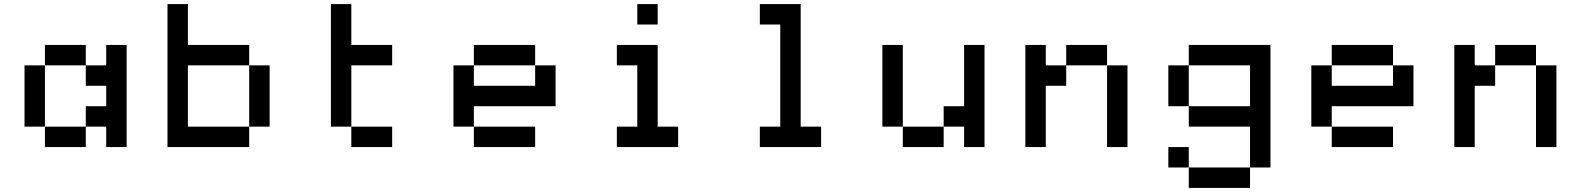

<svg xmlns="http://www.w3.org/2000/svg" viewBox="-20 -720 7740 940"><path d="M200 -400H100V-100H200ZM200 0H400V-100H200ZM200 -400H400V-500H200ZM400 -100H500V0H600V-500H500V-400H400V-300H500V-200H400Z M900 -700H800V0H1200V-100H900V-400H1200V-500H900ZM1200 -100H1300V-400H1200Z M1600 -100H1700V-400H1900V-500H1700V-700H1600ZM1700 0H1900V-100H1700Z M2600 -500H2300V-400H2600ZM2200 -100H2300V-200H2700V-400H2600V-300H2300V-400H2200ZM2300 0H2600V-100H2300Z M3200 -700H3100V-600H3200ZM3000 0H3300V-100H3200V-500H3000V-400H3100V-100H3000Z M4000 -100H3900V-700H3700V-600H3800V-100H3700V0H4000Z M4300 -100H4400V-500H4300ZM4400 0H4600V-100H4400ZM4600 -100H4700V0H4800V-500H4700V-200H4600Z M5100 -500H5000V0H5100V-300H5200V-400H5100ZM5200 -400H5400V-500H5200ZM5400 0H5500V-400H5400Z M6200 -500H5800V-400H6100V-200H5800V-100H6100V100H6200ZM5700 100H5800V0H5700ZM5700 -200H5800V-400H5700ZM5800 200H6100V100H5800Z M6800 -500H6500V-400H6800ZM6400 -100H6500V-200H6900V-400H6800V-300H6500V-400H6400ZM6500 0H6800V-100H6500Z M7200 -500H7100V0H7200V-300H7300V-400H7200ZM7300 -400H7500V-500H7300ZM7500 0H7600V-400H7500Z"/></svg>

Font: FT88
Style: Regular
Weight: 400
Designer: Ange Degheest & Mandy Elbé
Foundry: Velvetyne Type Foundry
Version: Version 1.000;FEAKit 1.0